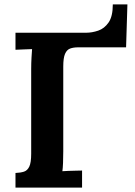

<svg xmlns="http://www.w3.org/2000/svg" viewBox="-20 -848 611 868"><path d="M50 0V-66Q73 -67 88.5 -72Q104 -77 112.5 -95Q121 -113 121 -153V-536Q121 -563 122.5 -588Q124 -613 125 -626Q109 -625 85 -624.5Q61 -624 50 -623V-700H369Q396 -700 424 -709.5Q452 -719 471 -746.5Q490 -774 490 -828H556L550 -634H333Q312 -634 297 -628.5Q282 -623 274 -604.5Q266 -586 266 -547V-164Q266 -137 265 -112Q264 -87 262 -74Q273 -75 291 -75.5Q309 -76 326.5 -76.5Q344 -77 351 -77V0Z"/></svg>

Font: Lora
Style: Bold
Weight: 700
Designer: Olga Karpushina, Alexei Vanyashin (Cyrillic)
Foundry: Cyreal
Version: Version 3.006; ttfautohint (v1.8.4.7-5d5b);gftools[0.9.30]